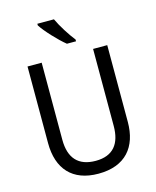

<svg xmlns="http://www.w3.org/2000/svg" viewBox="-137 -1037 928 1140"><g transform="rotate(-15 327.0 -467.0)"><path d="M306 -944H204V-934C228 -895 299 -819 343 -784H399V-795C369 -832 327 -898 306 -944ZM572 -242V-714H485V-241C485 -132 437 -68 329 -68C223 -68 169 -127 169 -240V-714H82V-243C82 -84 166 10 325 10C492 10 572 -89 572 -242Z"/></g></svg>

Font: Noto Sans Gujarati UI SemiCondensed
Style: Regular
Weight: 400
Width: 4
Designer: Jelle Bosma - Monotype Design Team, Universal Thirst
Foundry: Monotype Imaging Inc.
Version: Version 2.106